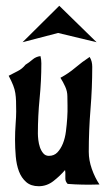

<svg xmlns="http://www.w3.org/2000/svg" viewBox="-20 -637 369 664"><path d="M68 -413Q81 -421 92.5 -431Q104 -441 120 -443Q123 -431 123 -418Q123 -357 117 -296.5Q111 -236 111 -175Q111 -166 112.5 -153Q114 -140 118 -128Q122 -116 129.5 -107Q137 -98 149 -98Q167 -98 178.5 -110Q190 -122 197.5 -140.5Q205 -159 208 -182.5Q211 -206 212.5 -229Q214 -252 213.5 -272Q213 -292 213 -304Q213 -321 205.5 -337.5Q198 -354 189 -368Q217 -383 240.5 -403Q264 -423 290 -440Q295 -432 297 -423.5Q299 -415 299 -406Q299 -333 293 -259.5Q287 -186 287 -112Q287 -83 297.5 -53Q308 -23 324 1Q292 2 266 1.5Q240 1 214 -1Q206 -9 206 -19.5Q206 -30 206 -40L205 -49Q188 -29 165 -11Q142 7 114 7Q87 7 70.5 -7.5Q54 -22 45.5 -44.5Q37 -67 34.5 -96Q32 -125 32 -153.5Q32 -182 34 -208Q36 -234 36 -251Q36 -272 35.5 -287Q35 -302 33 -315Q31 -328 25.5 -342Q20 -356 10 -375Q25 -383 41 -391Q57 -399 68 -413ZM185 -617 314 -491 181 -523 58 -491Z"/></svg>

Font: Fette Mikado
Style: Regular
Weight: 400
Designer: Peter Wiegel
Foundry: Peter Wiegel
Version: Version 1.000